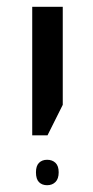

<svg xmlns="http://www.w3.org/2000/svg" viewBox="-20 -612 275 566"><path d="M75 -213V-592H165V-303L120 -213ZM119 -66Q104 -66 95 -75Q86 -84 86 -104Q86 -123 95 -132Q104 -141 119 -141Q134 -141 143.5 -132Q153 -123 153 -104Q153 -85 143.5 -75.5Q134 -66 119 -66Z"/></svg>

Font: Noto Sans Hebrew
Style: Regular
Weight: 400
Designer: Monotype Design Team
Foundry: Monotype Imaging Inc.
Version: Version 2.003